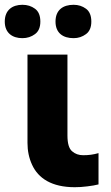

<svg xmlns="http://www.w3.org/2000/svg" viewBox="-44 -779 466 809"><path d="M-23.9 -688C-23.9 -639.6 8.8 -618.2 50.3 -618.2C70.8 -618.2 88.4 -624 103.5 -635.3C118.7 -646.5 126 -664.1 126 -688C126 -712.9 118.7 -731 103.5 -742.2C88.4 -753.4 70.8 -758.8 50.3 -758.8C8.8 -758.8 -23.9 -737.3 -23.9 -688ZM189.9 -688C189.9 -639.6 221.7 -618.2 266.1 -618.2C286.1 -618.2 303.2 -624 318.4 -635.3C333.5 -646.5 340.8 -664.1 340.8 -688C340.8 -712.9 333.5 -731 318.4 -742.2C303.2 -753.4 286.1 -758.8 266.1 -758.8C221.7 -758.8 189.9 -737.3 189.9 -688ZM271 9.8C287.1 9.8 304.7 8.8 323.7 6.3C342.8 3.9 358.4 1.5 371.1 -2V-133.8C348.1 -127.4 330.1 -125 306.2 -125C288.1 -125 272.5 -130.4 259.8 -141.6C246.6 -152.8 240.2 -174.8 240.2 -208V-548.8H71.8V-176.8C71.8 -143.6 78.1 -112.8 91.3 -84.5C117.2 -27.8 173.8 9.8 271 9.8Z"/></svg>

Font: Noto Reveo Sans
Style: Regular
Weight: 800
Designer: Monotype Design Team
Foundry: Monotype Imaging Inc.
Version: Version 2.007